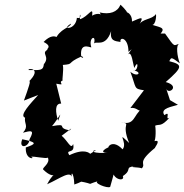

<svg xmlns="http://www.w3.org/2000/svg" viewBox="-20 -766 787 819"><path d="M705 -339 689 -388C698 -360 751 -399 687 -416C760 -480 761 -490 702 -505C711 -521 708 -525 747 -496C736 -524 729 -575 745 -579C720 -574 729 -558 684 -623H665C691 -652 654 -649 616 -665C644 -641 648 -701 645 -706C630 -682 585 -687 573 -659C597 -701 581 -690 543 -674C545 -705 519 -721 513 -711C534 -705 513 -728 494 -746C481 -714 448 -703 405 -713C417 -692 407 -719 373 -699C379 -744 356 -694 321 -684C317 -727 335 -682 308 -690C303 -635 237 -640 283 -665C281 -648 233 -644 215 -595C249 -577 222 -645 166 -587C208 -566 173 -556 183 -554C153 -538 195 -526 167 -492C164 -467 157 -466 103 -467C91 -475 167 -480 100 -415C118 -436 99 -384 82 -337L143 -361C111 -325 60 -273 87 -264C82 -238 104 -229 78 -200C110 -208 130 -215 106 -172C105 -138 57 -128 75 -172C140 -159 135 -152 90 -137C87 -80 136 -89 112 -97C123 -101 179 -87 184 -94C196 -69 159 -51 164 -43C220 12 220 -54 181 20C239 -6 283 -43 288 -5C279 -36 295 -35 297 21C342 7 367 -20 316 7C396 20 336 24 401 6C370 12 440 40 450 31C468 -34 473 -45 461 -34C465 2 514 9 504 -15C548 -44 506 -51 558 -58C521 -51 571 -54 585 -48C606 -71 559 -68 641 -135C640 -138 673 -176 633 -162C644 -153 646 -206 642 -230C661 -238 666 -223 703 -264C681 -250 711 -296 681 -275C661 -305 717 -311 739 -319ZM365 -110C362 -112 341 -135 276 -104C256 -133 302 -105 292 -152C283 -126 270 -164 243 -187C275 -210 294 -228 278 -210C216 -220 276 -241 202 -228C235 -268 247 -303 228 -251C217 -285 212 -326 241 -324L220 -409C266 -400 223 -414 248 -423C243 -420 253 -468 248 -489C299 -493 261 -496 327 -525C323 -519 347 -516 326 -528C320 -595 376 -555 369 -566C357 -606 392 -621 381 -580C388 -594 430 -561 454 -633C448 -591 470 -591 494 -587C489 -611 528 -606 528 -545C566 -574 565 -593 526 -534C542 -552 547 -492 553 -476C573 -522 570 -455 547 -466C590 -460 568 -433 536 -460C563 -388 549 -388 594 -381L536 -305C566 -311 575 -281 585 -301C549 -278 556 -226 494 -246C546 -234 493 -247 531 -156C471 -213 527 -158 503 -129C448 -187 422 -110 461 -142C439 -142 387 -109 450 -115C373 -109 365 -123 390 -126Z"/></svg>

Font: Asimov Aggro
Style: It
Weight: 500
Designer: Google
Version: Version 2.000980; 2014